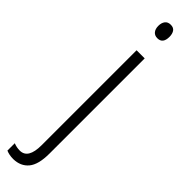

<svg xmlns="http://www.w3.org/2000/svg" viewBox="-360 -697 904 904"><g transform="rotate(45 92.5 -245.0)"><path d="M66 -686Q66 -706 75.5 -718.5Q85 -731 104 -731Q123 -731 131.5 -718.5Q140 -706 140 -686Q140 -641 104 -641Q86 -641 76 -653Q66 -665 66 -686ZM27 241Q12 241 0 238.5Q-12 236 -21 232V183Q-1 191 20 191Q75 191 75 100V-532H129V102Q129 175 102 207.5Q75 240 27 241Z"/></g></svg>

Font: Noto Sans Condensed Light
Style: Regular
Weight: 300
Width: 3
Designer: Monotype Design Team
Foundry: Monotype Imaging Inc.
Version: Version 2.013; ttfautohint (v1.8.4.7-5d5b)